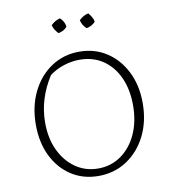

<svg xmlns="http://www.w3.org/2000/svg" viewBox="-92 -922 902 1009"><g transform="rotate(-10 359.5 -417.5)"><path d="M353 8Q271 8 208 -33Q145 -74 109.5 -146.5Q74 -219 74 -314Q74 -411 111.5 -488Q149 -565 215 -609Q281 -653 365 -653Q447 -653 510.5 -611.5Q574 -570 610.5 -497Q647 -424 647 -330Q647 -232 609 -156Q571 -80 504.5 -36Q438 8 353 8ZM358 -31Q427 -31 480.5 -69Q534 -107 564.5 -173.5Q595 -240 595 -327Q595 -411 566 -475Q537 -539 484 -575Q431 -611 359 -611Q317 -611 275 -597.5Q233 -584 198 -558Q124 -443 124 -316Q124 -233 154 -169Q184 -105 237 -68Q290 -31 358 -31ZM296 -843Q319 -822 322 -794Q314 -784 301.5 -777Q289 -770 275 -768Q266 -777 258 -789.5Q250 -802 247 -815Q257 -825 269.5 -832.5Q282 -840 296 -843ZM447 -843Q456 -833 463.5 -820Q471 -807 473 -794Q464 -784 451.5 -777Q439 -770 425 -768Q404 -786 397 -815Q407 -825 419.5 -832.5Q432 -840 447 -843Z"/></g></svg>

Font: Piazzolla ExtraLight
Style: Regular
Weight: 200
Designer: Juan Pablo del Peral
Foundry: Huerta Tipografica
Version: Version 1.330